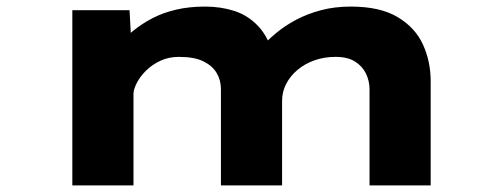

<svg xmlns="http://www.w3.org/2000/svg" viewBox="-20 -564 1525 584"><path d="M200 0V-533H374L381 -405L338 -429Q360 -450 386 -471Q412 -492 443.5 -508.5Q475 -525 515 -534.5Q555 -544 604 -544Q651 -544 692 -531Q733 -518 764 -486Q795 -454 811 -398L762 -404L772 -418Q793 -441 820 -463.5Q847 -486 881 -504Q915 -522 956.5 -533Q998 -544 1047 -544Q1136 -544 1189.5 -512Q1243 -480 1266.5 -428.5Q1290 -377 1290 -317V0H1104V-292Q1104 -318 1093 -340.5Q1082 -363 1059.5 -377Q1037 -391 1001 -391Q966 -391 936.5 -380.5Q907 -370 885 -351.5Q863 -333 850.5 -309Q838 -285 838 -257V0H652V-293Q652 -320 639 -342Q626 -364 598.5 -377.5Q571 -391 524 -391Q493 -391 467.5 -379Q442 -367 424 -349Q406 -331 396 -311.5Q386 -292 386 -278V0Z"/></svg>

Font: Lexend Zetta ExtraBold
Style: Regular
Weight: 800
Designer: Bonnie Shaver-Troup, Thomas Jockin
Foundry: Lexend
Version: Version 1.007